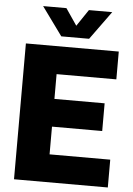

<svg xmlns="http://www.w3.org/2000/svg" viewBox="-62 -996 722 1042"><g transform="rotate(5 299.0 -475.0)"><path d="M235 -151.5H565.5V0H54.5V-740H560.5V-588.5H235V-453.5H508.5V-302.5H235ZM379.5 -950H506.5L394 -795H242.5L130 -950H257L318.5 -859.5Z"/></g></svg>

Font: Encode Sans Semi Condensed ExBd
Style: Regular
Weight: 800
Width: 4
Designer: Multiple Designers
Foundry: Impallari Type
Version: Version 2.000